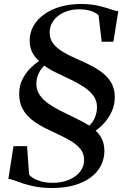

<svg xmlns="http://www.w3.org/2000/svg" viewBox="-20 -842 638 961"><path d="M502.5 -86.5Q502.5 -47 485 -13Q467.5 21 434 46Q400.5 71 352 85Q303.5 99 241.5 99Q196 99 160.2 92.5Q124.5 86 97.8 77.2Q71 68.5 52 61.2Q33 54 22 53L47.5 -110.5H115.5L125.5 31Q132 41 148.2 50.8Q164.5 60.5 189.2 66.8Q214 73 244.5 73Q290 73 325.2 58Q360.5 43 380.8 17.2Q401 -8.5 401 -41Q401 -72.5 383.5 -95Q366 -117.5 337 -135Q308 -152.5 273.2 -168.5Q238.5 -184.5 203.8 -202Q169 -219.5 140 -242.2Q111 -265 93.5 -296.5Q76 -328 76 -372Q76 -412.5 92 -444.5Q108 -476.5 131 -499.5Q154 -522.5 175.5 -536.5Q153.5 -556 141 -581Q128.5 -606 128.5 -638.5Q128.5 -678.5 147.5 -712Q166.5 -745.5 201 -770.2Q235.5 -795 282.2 -808.5Q329 -822 384 -822Q433 -822 470.2 -813.5Q507.5 -805 533 -796Q558.5 -787 572 -786L547.5 -633H489L473.5 -764Q469 -771 456 -778.2Q443 -785.5 423.2 -790.5Q403.5 -795.5 377.5 -795.5Q345 -795.5 317.8 -786.8Q290.5 -778 270.5 -762.2Q250.5 -746.5 239.5 -725.2Q228.5 -704 228.5 -679Q228.5 -647 246.2 -624.2Q264 -601.5 292.8 -583.8Q321.5 -566 356.5 -550.8Q391.5 -535.5 426.5 -518.5Q461.5 -501.5 490.5 -479.5Q519.5 -457.5 537 -427.8Q554.5 -398 554.5 -356Q554.5 -318.5 540.2 -286.2Q526 -254 504 -229Q482 -204 458.5 -188Q480.5 -168.5 491.5 -143Q502.5 -117.5 502.5 -86.5ZM465.5 -306Q465.5 -339 446.5 -364Q427.5 -389 396.8 -408.8Q366 -428.5 330.2 -445.5Q294.5 -462.5 260.5 -478.8Q226.5 -495 202 -513.5Q183.5 -497.5 172.8 -472.5Q162 -447.5 162 -423Q162 -391.5 177.8 -367.8Q193.5 -344 220.8 -324.5Q248 -305 282.2 -287.8Q316.5 -270.5 354 -252.5Q391.5 -234.5 427 -213.5Q444.5 -228.5 455 -254.2Q465.5 -280 465.5 -306Z"/></svg>

Font: Merriweather 144pt Medium
Style: Italic
Weight: 500
Italic angle: -7.8°
Version: Version 2.101